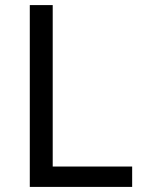

<svg xmlns="http://www.w3.org/2000/svg" viewBox="-20 -734 564 754"><path d="M97 0V-714H187V-80H499V0Z"/></svg>

Font: Noto Sans Hebrew
Style: Regular
Weight: 400
Designer: Monotype Design Team
Foundry: Monotype Imaging Inc.
Version: Version 2.003